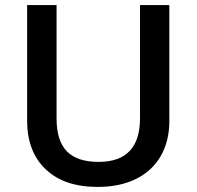

<svg xmlns="http://www.w3.org/2000/svg" viewBox="-20 -734 782 764"><path d="M653.8 -713.9V-252Q653.8 -172.9 619.9 -113.5Q585.9 -54.2 521.7 -22.2Q457.5 9.8 368.2 9.8Q235.4 9.8 161.6 -60.5Q87.9 -130.9 87.9 -253.9V-713.9H205.1V-262.2Q205.1 -173.8 246.1 -131.8Q287.1 -89.8 372.1 -89.8Q537.1 -89.8 537.1 -263.2V-713.9Z"/></svg>

Font: f1_4961           
Style: Regular
Weight: 600
Foundry: Ascender Corporation
Version: Version 1.10